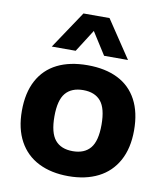

<svg xmlns="http://www.w3.org/2000/svg" viewBox="-89 -881 829 965"><g transform="rotate(10 325.0 -399.0)"><path d="M38.5 -273Q38.5 -365 72.5 -428.2Q106.5 -491.5 170.5 -523.5Q234.5 -555.5 325 -555.5Q415.5 -555.5 479.5 -523.5Q543.5 -491.5 577.2 -428.2Q611 -365 611 -273Q611 -182 576 -118.2Q541 -54.5 476.8 -22Q412.5 10.5 325 10.5Q237.5 10.5 173 -21.8Q108.5 -54 73.5 -117.8Q38.5 -181.5 38.5 -273ZM445 -272.5Q445 -356 414.8 -392.2Q384.5 -428.5 325 -428.5Q265.5 -428.5 235 -392.5Q204.5 -356.5 204.5 -273.5Q204.5 -190 234.8 -153.5Q265 -117 325 -117Q384.5 -117 414.8 -153.5Q445 -190 445 -272.5ZM519.5 -616.5H397.5L325 -730.5L252.5 -616.5H130.5L258.5 -808H391.5Z"/></g></svg>

Font: Encode Sans Semi Expanded
Style: Bold
Weight: 700
Width: 6
Designer: Multiple Designers
Foundry: Impallari Type
Version: Version 2.000